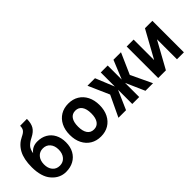

<svg xmlns="http://www.w3.org/2000/svg" viewBox="46 -1531 2309 2309"><g transform="rotate(-45 1200.0 -376.5)"><path d="M302 16Q250 16 204 -5.5Q158 -27 120 -72Q85 -112 66.5 -174.5Q48 -237 48 -317Q48 -453 93 -536.5Q138 -620 223 -660Q268 -681 285 -704Q302 -727 302 -768L418 -769Q418 -696 391.5 -650Q365 -604 297 -570Q249 -546 219 -516Q189 -486 179 -424Q228 -489 314 -489Q386 -489 439.5 -458Q493 -427 522.5 -370.5Q552 -314 552 -238Q552 -160 520.5 -103Q489 -46 432.5 -15Q376 16 302 16ZM301 -90Q358 -90 393 -131Q428 -172 428 -238Q428 -304 393.5 -343.5Q359 -383 303 -383Q247 -383 212 -343.5Q177 -304 176 -238Q175 -172 209 -131Q243 -90 301 -90Z M900 12Q824 12 767 -22.5Q710 -57 678 -120Q646 -183 646 -268Q646 -353 678 -416Q710 -479 767 -513.5Q824 -548 900 -548Q976 -548 1033 -513.5Q1090 -479 1122 -416Q1154 -353 1154 -268Q1154 -183 1122 -120Q1090 -57 1033 -22.5Q976 12 900 12ZM900 -108Q954 -108 983.5 -149.5Q1013 -191 1013 -268Q1013 -345 983.5 -386.5Q954 -428 900 -428Q845 -428 816 -386.5Q787 -345 787 -268Q787 -191 816 -149.5Q845 -108 900 -108Z M1206 0 1333 -268 1215 -536H1343L1441 -296V-536H1559V-297L1657 -536H1785L1667 -268L1794 0H1665L1559 -241V0H1441V-242L1335 0Z M1882 0V-536H2000V-187L2193 -536H2319V0H2201V-340L2013 0Z"/></g></svg>

Font: Geist Mono
Style: Bold
Weight: 700
Monospace: yes
Designer: Basement.studio, Andrés Briganti, Mateo Zaragoza
Foundry: Basement.studio, Vercel, Andrés Briganti, Guido Ferreyra, Mateo Zaragoza
Version: Version 1.500; ttfautohint (v1.8.4.7-5d5b)